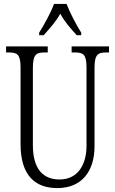

<svg xmlns="http://www.w3.org/2000/svg" viewBox="-20 -951 589 981"><path d="M180 -784V-771H203C235 -807 264 -838 288 -881C311 -838 340 -807 372 -771H395V-784C371 -822 337 -886 320 -931H256C240 -886 204 -822 180 -784ZM273 10C401 10 463 -80 463 -203V-604C463 -673 480 -683 524 -683H537V-714H346V-683H362C406 -683 422 -673 422 -606V-205C422 -116 382 -34 284 -34C203 -34 148 -84 148 -210V-603C148 -673 165 -683 208 -683H224V-714H11V-683H25C68 -683 85 -673 85 -607V-215C85 -54 160 10 273 10Z"/></svg>

Font: Noto Serif Tamil ExtraCondensed Light
Style: Italic
Weight: 300
Width: 2
Italic angle: -12°
Designer: Indian Type Foundry, Tom Grace, and the Monotype Design Team
Foundry: Monotype Imaging Inc.
Version: Version 2.003